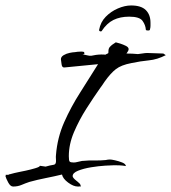

<svg xmlns="http://www.w3.org/2000/svg" viewBox="-39 -622 627 703"><path d="M441 -602Q478 -602 495 -585Q512 -568 512 -539Q512 -533 512 -527Q512 -521 510 -514Q510 -511 506 -510.5Q502 -510 497 -511L495 -513Q494 -530 483 -545.5Q472 -561 434 -561Q401 -561 376.5 -549Q352 -537 333 -508L331 -507Q323 -507 324 -513Q329 -541 348 -560.5Q367 -580 392.5 -591Q418 -602 441 -602ZM9 61Q-1 61 -9 46Q-17 31 -19 23L-18 21V18H-8Q-6 16 -4 16H-3Q8 13 14 11.5Q20 10 30 8Q36 7 54.5 3Q73 -1 90 -6Q107 -11 107 -15L128 -12Q136 -14 143.5 -16Q151 -18 159 -19Q167 -21 166 -35.5Q165 -50 166 -55Q171 -118 196 -174.5Q221 -231 255 -284Q289 -337 320 -387L197 -375Q188 -374 186.5 -386.5Q185 -399 184 -405Q184 -414 194 -420Q204 -426 216.5 -428.5Q229 -431 235 -431Q240 -432 245.5 -432.5Q251 -433 256 -433Q258 -433 261 -433Q264 -433 266 -432H269L270 -424L263 -422Q271 -422 280 -419.5Q289 -417 296 -418Q316 -422 322 -422Q330 -423 348 -422Q350 -424 353 -425Q356 -426 357 -427Q358 -428 358 -432V-435Q358 -439 359.5 -444Q361 -449 367 -454Q371 -458 376 -461Q381 -464 385 -467Q390 -466 401 -462.5Q412 -459 422 -454Q432 -449 432 -442Q432 -438 429 -433.5Q426 -429 424 -426Q435 -426 445.5 -425.5Q456 -425 466 -424Q469 -424 481 -426Q493 -428 500 -428Q515 -428 529.5 -427Q544 -426 559 -426L568 -420Q537 -404 506 -401Q475 -398 442 -391Q405 -384 385.5 -369Q366 -354 344 -323Q340 -317 336 -311Q332 -305 328 -300Q304 -266 277.5 -224.5Q251 -183 232 -138.5Q213 -94 213 -50Q213 -34 216 -30.5Q219 -27 231 -27Q237 -27 244.5 -29Q252 -31 258 -32Q261 -33 266 -33Q286 -35 307 -34.5Q328 -34 348 -36Q352 -37 356 -37.5Q360 -38 364 -38Q369 -38 382.5 -35Q396 -32 408.5 -27Q421 -22 422 -14Q410 -16 400 -16.5Q390 -17 380 -17Q371 -17 346.5 -15.5Q322 -14 294.5 -9.5Q267 -5 247 3Q227 11 227 23Q227 29 241 40L246 44Q251 48 253.5 51Q256 54 257 61Q252 60 250 61H246Q230 61 210.5 46.5Q191 32 188 17Q159 24 128.5 30Q98 36 69 44Q54 49 40 55Q26 61 9 61Z"/></svg>

Font: Qwitcher Grypen
Style: Bold
Weight: 700
Designer: Robert E. Leuschke
Foundry: Robert E. Leuschke
Version: Version 1.100; ttfautohint (v1.8.3)